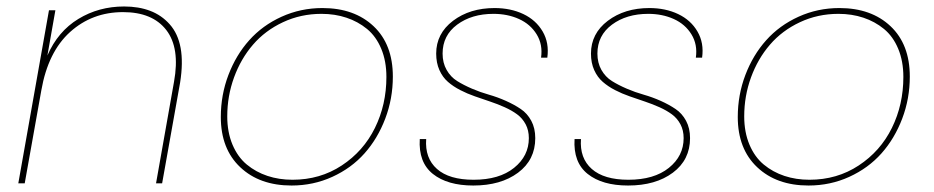

<svg xmlns="http://www.w3.org/2000/svg" viewBox="-20 -572 2914 599"><path d="M466.8 0 522.9 -316.9Q542 -422.4 498.8 -478.3Q455.6 -534.2 363.8 -534.2Q267.6 -534.2 198.7 -472.2Q129.9 -410.2 108.9 -290L57.1 0H37.1L132.8 -540H152.8L127.9 -398.9Q160.6 -474.1 224.4 -512.9Q288.1 -551.8 367.2 -551.8Q412.6 -551.8 448.2 -538.3Q483.9 -524.9 509.5 -496.1Q535.2 -467.3 543.5 -422.4Q551.8 -377.4 542 -314.9L485.8 0Z M1205.6 -333Q1205.6 -264.2 1181.9 -201.9Q1158.2 -139.6 1117.2 -93.5Q1076.2 -47.4 1016.8 -20.3Q957.5 6.8 889.6 6.8Q790 6.8 729.5 -50.3Q668.9 -107.4 668.9 -207Q668.9 -275.9 692.6 -338.1Q716.3 -400.4 757.6 -446.5Q798.8 -492.7 858.4 -519.8Q918 -546.9 985.8 -546.9Q1085.4 -546.9 1145.5 -490.2Q1205.6 -433.6 1205.6 -333ZM689 -209Q689 -159.7 705.3 -120.8Q721.7 -82 750 -58.6Q778.3 -35.2 814.5 -23.2Q850.6 -11.2 892.6 -11.2Q978.5 -11.2 1046.1 -55.7Q1113.8 -100.1 1149.7 -172.9Q1185.5 -245.6 1185.5 -332Q1185.5 -381.3 1169.4 -419.9Q1153.3 -458.5 1125 -481.7Q1096.7 -504.9 1060.8 -516.8Q1024.9 -528.8 982.9 -528.8Q918.5 -528.8 862.8 -502.7Q807.1 -476.6 769.3 -432.6Q731.4 -388.7 710.2 -330.6Q689 -272.5 689 -209Z M1649.9 -141.1Q1649.9 -73.2 1596.2 -33.2Q1542.5 6.8 1456.5 6.8Q1376 6.8 1330.6 -29.3Q1285.2 -65.4 1289.6 -138.2H1309.6Q1305.2 -78.6 1343.3 -44.9Q1381.3 -11.2 1457.5 -11.2Q1537.6 -11.2 1583.7 -48.3Q1629.9 -85.4 1629.9 -141.1Q1629.9 -165.5 1619.9 -184.3Q1609.9 -203.1 1593.3 -215.3Q1576.7 -227.5 1554.9 -237.3Q1533.2 -247.1 1509.3 -255.1Q1485.4 -263.2 1461.4 -271.5Q1437.5 -279.8 1415.8 -291Q1394 -302.2 1377.4 -316.7Q1360.8 -331.1 1350.8 -353.5Q1340.8 -376 1340.8 -404.8Q1340.8 -467.3 1393.3 -507.1Q1445.8 -546.9 1522.9 -546.9Q1573.2 -546.9 1612.8 -528.1Q1652.3 -509.3 1673.1 -473.6Q1693.8 -438 1687.5 -392.1H1668Q1673.8 -433.1 1654.3 -464.8Q1634.8 -496.6 1599.1 -512.7Q1563.5 -528.8 1519.5 -528.8Q1451.7 -528.8 1406.2 -495.1Q1360.8 -461.4 1360.8 -404.8Q1360.8 -376 1373.3 -354Q1385.7 -332 1406 -319.3Q1426.3 -306.6 1452.4 -295.4Q1478.5 -284.2 1505.4 -276.6Q1532.2 -269 1558.3 -257.3Q1584.5 -245.6 1604.7 -231.9Q1625 -218.3 1637.5 -195.1Q1649.9 -171.9 1649.9 -141.1Z M2132.8 -141.1Q2132.8 -73.2 2079.1 -33.2Q2025.4 6.8 1939.5 6.8Q1858.9 6.8 1813.5 -29.3Q1768.1 -65.4 1772.5 -138.2H1792.5Q1788.1 -78.6 1826.2 -44.9Q1864.3 -11.2 1940.4 -11.2Q2020.5 -11.2 2066.7 -48.3Q2112.8 -85.4 2112.8 -141.1Q2112.8 -165.5 2102.8 -184.3Q2092.8 -203.1 2076.2 -215.3Q2059.6 -227.5 2037.8 -237.3Q2016.1 -247.1 1992.2 -255.1Q1968.3 -263.2 1944.3 -271.5Q1920.4 -279.8 1898.7 -291Q1877 -302.2 1860.4 -316.7Q1843.8 -331.1 1833.7 -353.5Q1823.7 -376 1823.7 -404.8Q1823.7 -467.3 1876.2 -507.1Q1928.7 -546.9 2005.9 -546.9Q2056.2 -546.9 2095.7 -528.1Q2135.3 -509.3 2156 -473.6Q2176.8 -438 2170.4 -392.1H2150.9Q2156.7 -433.1 2137.2 -464.8Q2117.7 -496.6 2082 -512.7Q2046.4 -528.8 2002.4 -528.8Q1934.6 -528.8 1889.2 -495.1Q1843.8 -461.4 1843.8 -404.8Q1843.8 -376 1856.2 -354Q1868.7 -332 1888.9 -319.3Q1909.2 -306.6 1935.3 -295.4Q1961.4 -284.2 1988.3 -276.6Q2015.1 -269 2041.3 -257.3Q2067.4 -245.6 2087.6 -231.9Q2107.9 -218.3 2120.4 -195.1Q2132.8 -171.9 2132.8 -141.1Z M2818.4 -333Q2818.4 -264.2 2794.7 -201.9Q2771 -139.6 2730 -93.5Q2689 -47.4 2629.6 -20.3Q2570.3 6.8 2502.4 6.8Q2402.8 6.8 2342.3 -50.3Q2281.7 -107.4 2281.7 -207Q2281.7 -275.9 2305.4 -338.1Q2329.1 -400.4 2370.4 -446.5Q2411.6 -492.7 2471.2 -519.8Q2530.8 -546.9 2598.6 -546.9Q2698.2 -546.9 2758.3 -490.2Q2818.4 -433.6 2818.4 -333ZM2301.8 -209Q2301.8 -159.7 2318.1 -120.8Q2334.5 -82 2362.8 -58.6Q2391.1 -35.2 2427.2 -23.2Q2463.4 -11.2 2505.4 -11.2Q2591.3 -11.2 2658.9 -55.7Q2726.6 -100.1 2762.5 -172.9Q2798.3 -245.6 2798.3 -332Q2798.3 -381.3 2782.2 -419.9Q2766.1 -458.5 2737.8 -481.7Q2709.5 -504.9 2673.6 -516.8Q2637.7 -528.8 2595.7 -528.8Q2531.2 -528.8 2475.6 -502.7Q2419.9 -476.6 2382.1 -432.6Q2344.2 -388.7 2323 -330.6Q2301.8 -272.5 2301.8 -209Z"/></svg>

Font: SVN-Poppins Thin
Style: Italic
Weight: 100
Italic angle: -10°
Designer: Ninad Kale (Devanagari), Jonny Pinhorn (Latin)
Foundry: Indian Type Foundry
Version: Version 3.002 2017